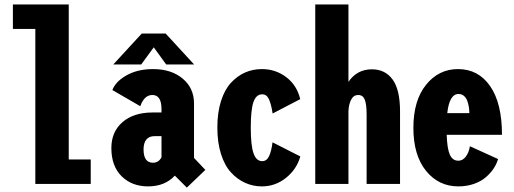

<svg xmlns="http://www.w3.org/2000/svg" viewBox="-20 -820 2290 856"><path d="M286.5 -109H384.5V0H137.5V-691H37.5V-800H286.5Z M845.5 -532.5H721L665.5 -609L609.5 -532.5H485L612 -670.5H718.5ZM813 16.5 759.5 -37Q715 11 640 11Q568 11 522.2 -34.2Q476.5 -79.5 476.5 -160Q476.5 -232.5 526.2 -275.5Q576 -318.5 660 -318.5H700V-333.5Q700 -396.5 659.5 -396.5Q623 -396.5 605.5 -346.5L481 -418.5Q495.5 -457 544.8 -484.5Q594 -512 662.5 -512Q743.5 -512 794.2 -469.8Q845 -427.5 845 -358.5V-116L895.5 -62.5ZM662 -94.5Q687 -94.5 700 -118.5V-213H669Q644.5 -213 632.2 -197.5Q620 -182 620 -154Q620 -94.5 662 -94.5Z M1319 -122.5Q1302.5 -65 1255 -27Q1207.5 11 1147.5 11Q1108 11 1073 -4.8Q1038 -20.5 1009.8 -51.2Q981.5 -82 965.2 -133.5Q949 -185 949 -251Q949 -318 965.2 -369.2Q981.5 -420.5 1009.8 -451Q1038 -481.5 1072.8 -496.8Q1107.5 -512 1147.5 -512Q1209 -512 1256.5 -475.8Q1304 -439.5 1318.5 -378L1195.5 -314Q1189 -356 1179 -377.8Q1169 -399.5 1149 -399.5Q1122 -399.5 1110 -365.2Q1098 -331 1098 -251Q1098 -172 1110.2 -136.8Q1122.5 -101.5 1149 -101.5Q1169 -101.5 1179.5 -123.5Q1190 -145.5 1195 -185.5Z M1385.5 0V-800H1533.5V-455Q1571.5 -511 1638 -511Q1697 -511 1730.2 -465.8Q1763.5 -420.5 1763.5 -323V0H1614.5V-309.5Q1614.5 -355 1606.2 -375.8Q1598 -396.5 1577 -396.5Q1556.5 -396.5 1545.8 -376.2Q1535 -356 1533.5 -324.5V0Z M2200.5 -111Q2194.5 -89.5 2181 -69Q2167.5 -48.5 2146.2 -30Q2125 -11.5 2093 -0.2Q2061 11 2023.5 11Q1935.5 11 1879.2 -58.5Q1823 -128 1823 -250Q1823 -372 1879.5 -442Q1936 -512 2022 -512Q2112.5 -512 2165.2 -436Q2218 -360 2218 -219H1971.5Q1973.5 -157.5 1985.5 -130.5Q1997.5 -103.5 2023.5 -103.5Q2043 -103.5 2056.8 -121.8Q2070.5 -140 2075 -168ZM2024.5 -401Q1983.5 -401 1974 -315.5H2072.5Q2072.5 -330 2070.2 -343.8Q2068 -357.5 2063 -371Q2058 -384.5 2048 -392.8Q2038 -401 2024.5 -401Z"/></svg>

Font: League Mono Condensed
Style: Bold
Weight: 700
Width: 1
Designer: Tyler Finck
Foundry: The League of Moveable Type / Tyler Finck
Version: Version 2.210